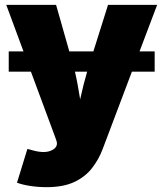

<svg xmlns="http://www.w3.org/2000/svg" viewBox="-20 -566 676 794"><path d="M619.6 -353.5V-269.5H525.4L404.8 49.8Q388.2 94.2 359.9 130.1Q331.5 166 286.4 187Q241.2 208 172.4 208Q138.7 208 106 203.1Q73.2 198.2 50.3 189.5L93.3 49.8L118.7 56.6Q166.5 69.3 194.3 55.4Q222.2 41.5 213.4 16.1L208 0.5L107.9 -269.5H16.1V-353.5H77.1L5.9 -545.9H211.9L266.6 -353.5H366.2L426.8 -545.9H629.9L557.1 -353.5ZM340.3 -269.5H290Q296.4 -241.7 301.5 -213.4Q306.6 -185.1 311.5 -155.3Q324.7 -216.3 340.3 -269.5Z"/></svg>

Font: Inter Black
Style: Regular
Weight: 900
Designer: Rasmus Andersson
Foundry: rsms
Version: Version 4.000;git-a52131595